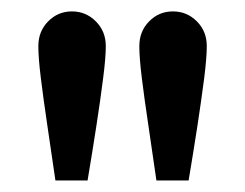

<svg xmlns="http://www.w3.org/2000/svg" viewBox="-20 -788 427 335"><path d="M76.7 -473.1Q69.3 -523.9 62.5 -569.8Q55.7 -615.7 51.3 -651.4Q46.9 -687 46.9 -707.5Q46.9 -733.4 64 -750.7Q81.1 -768.1 105.5 -768.1Q129.9 -768.1 147.2 -750.7Q164.6 -733.4 164.6 -707.5Q164.6 -687.5 159.9 -651.1Q155.3 -614.7 148.2 -568.6Q141.1 -522.5 132.8 -473.1ZM252.9 -473.1Q245.6 -523.9 238.8 -569.8Q231.9 -615.7 227.5 -651.4Q223.1 -687 223.1 -707.5Q223.1 -733.4 240.2 -750.7Q257.3 -768.1 281.7 -768.1Q306.2 -768.1 323.5 -750.7Q340.8 -733.4 340.8 -707.5Q340.8 -687.5 336.2 -651.1Q331.5 -614.7 324.5 -568.6Q317.4 -522.5 309.1 -473.1Z"/></svg>

Font: Reddit Sans Condensed SemiBold
Style: Regular
Weight: 600
Designer: Stephen Hutchings
Foundry: Reddit
Version: Version 1.014